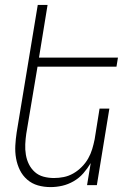

<svg xmlns="http://www.w3.org/2000/svg" viewBox="-20 -755 540 783"><path d="M186 8Q159 8 134.5 1Q110 -6 91 -22.5Q72 -39 61 -61.5Q50 -84 45.5 -109.5Q41 -135 42.5 -162Q44 -189 48 -215L134 -735H174L139 -520H461L455 -483H133L87 -209Q84 -188 83 -166.5Q82 -145 85.5 -124Q89 -103 98 -85Q107 -67 122 -53.5Q137 -40 157.5 -34.5Q178 -29 200 -29Q220 -29 240 -33Q260 -37 278.5 -47.5Q297 -58 313 -74Q329 -90 339.5 -108.5Q350 -127 356 -147Q362 -167 366 -187L386 -312H426L375 0H335L350 -90Q337 -68 320 -48.5Q303 -29 280.5 -16Q258 -3 234 2.5Q210 8 186 8Z"/></svg>

Font: Iosevka Term Curly XLt Obl
Style: Regular
Weight: 200
Italic angle: -9°
Designer: Belleve Invis
Foundry: Belleve Invis
Version: Version 32.3.0